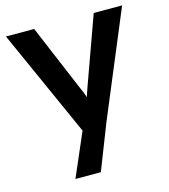

<svg xmlns="http://www.w3.org/2000/svg" viewBox="-112 -616 820 934"><g transform="rotate(-15 297.5 -148.5)"><path d="M152 230 264 -29 265 53 5 -527H147L292 -183Q299 -170 306 -148.5Q313 -127 318 -106L293 -98Q300 -117 308 -138.5Q316 -160 323 -183L447 -527H590L370 0L280 230Z"/></g></svg>

Font: Mach Medium
Style: Regular
Weight: 500
Version: Version 1.002